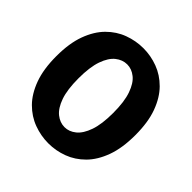

<svg xmlns="http://www.w3.org/2000/svg" viewBox="-187 -859 1023 1023"><g transform="rotate(45 325.0 -347.5)"><path d="M323.5 11Q267 11 213.5 -8.8Q160 -28.5 117.5 -71.2Q75 -114 50 -182.5Q25 -251 25 -348Q25 -445 50 -513Q75 -581 117.5 -623.8Q160 -666.5 213.5 -686.2Q267 -706 323.5 -706Q379.5 -706 432.5 -686.2Q485.5 -666.5 528 -623.8Q570.5 -581 595.5 -513Q620.5 -445 620.5 -348Q620.5 -251 595.5 -182.5Q570.5 -114 528 -71.2Q485.5 -28.5 432.5 -8.8Q379.5 11 323.5 11ZM323.5 -111Q357.5 -111 387.2 -135Q417 -159 435.2 -211Q453.5 -263 453.5 -348Q453.5 -432.5 435.2 -484.5Q417 -536.5 387.2 -560.2Q357.5 -584 323.5 -584Q288.5 -584 258.5 -560.2Q228.5 -536.5 210.2 -484.5Q192 -432.5 192 -348Q192 -263 210.2 -211Q228.5 -159 258.5 -135Q288.5 -111 323.5 -111Z"/></g></svg>

Font: Trispace
Style: Bold
Weight: 700
Designer: Tyler Finck
Foundry: Etcetera Type Company
Version: Version 1.210; ttfautohint (v1.8.3)